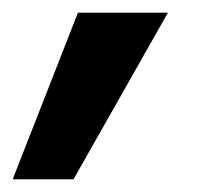

<svg xmlns="http://www.w3.org/2000/svg" viewBox="-59 -168 339 303"><path d="M-39 115 64 -148H206L57 115Z"/></svg>

Font: DM Sans 20pt Black
Style: Italic
Weight: 900
Italic angle: -10°
Version: Version 4.004;gftools[0.9.30]